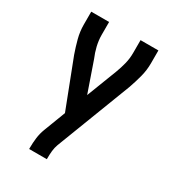

<svg xmlns="http://www.w3.org/2000/svg" viewBox="-178 -633 855 941"><g transform="rotate(30 250.0 -162.5)"><path d="M133 205V198Q133 170 136.5 142Q140 114 150 88L197 -35L93 -305Q80 -342 70 -380Q60 -418 60 -457V-530H161V-457Q161 -441 163 -425.5Q165 -410 168.5 -395Q172 -380 177 -365Q182 -350 188 -336L247 -166L313 -337Q324 -366 331.5 -396Q339 -426 339 -457V-530H440V-457Q440 -418 430 -380Q420 -342 407 -305L244 119Q237 138 235 158Q233 178 233 198V205Z"/></g></svg>

Font: iosevka_custom_sans_ss08 SmBd
Style: Regular
Weight: 600
Designer: Belleve Invis
Foundry: Belleve Invis
Version: Version 10.3.0; ttfautohint (v1.8.3)